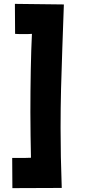

<svg xmlns="http://www.w3.org/2000/svg" viewBox="-20 -887 457 992"><path d="M44 85 43 -71H70H108Q127 -71 140 -72Q139 -124 138 -184Q137 -244 137 -306Q137 -416 139 -524.5Q141 -633 145 -712Q135 -711 124 -711H101H80Q69 -711 58 -712L57 -867L310 -864Q306 -745 302 -638.5Q298 -532 295.5 -431Q293 -330 293 -227Q293 -81 299 84Q237 84 169.5 84.5Q102 85 44 85Z"/></svg>

Font: Mochiy Pop One
Style: Regular
Weight: 400
Designer: FONTDASU
Foundry: FONTDASU / Google Inc. / Adobe
Version: Version 2.000